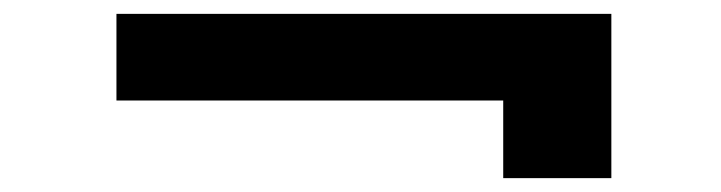

<svg xmlns="http://www.w3.org/2000/svg" viewBox="-20 -403 1040 277"><path d="M706 -146V-258H148V-383H862V-146Z"/></svg>

Font: Inconsolata UltraExpanded Black
Style: Regular
Weight: 900
Width: 9
Monospace: yes
Designer: Raph Levien, Cyreal, Brenton Simpson
Foundry: Raph Levien, Cyreal, Google
Version: Version 3.001; ttfautohint (v1.8.2.53-6de2)